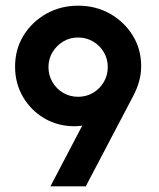

<svg xmlns="http://www.w3.org/2000/svg" viewBox="-20 -659 561 679"><path d="M158.3 0 270.8 -214.6Q263.9 -213.9 257.3 -213.2Q250.7 -212.5 243.8 -212.5Q184.7 -212.5 136.8 -240.6Q88.9 -268.8 61.1 -316.7Q33.3 -364.6 33.3 -423.6Q33.3 -484.7 63.2 -533.3Q93.1 -581.9 143.8 -610.4Q194.4 -638.9 256.2 -638.9Q318.8 -638.9 369.1 -610.4Q419.4 -581.9 449.3 -533.7Q479.2 -485.4 479.2 -425.7Q479.2 -397.2 471.9 -371.2Q464.6 -345.1 450.7 -318.8L283.3 0ZM256.2 -316.7Q285.4 -316.7 309.4 -330.9Q333.3 -345.1 347.2 -369.1Q361.1 -393.1 361.1 -422.2Q361.1 -450.7 347.2 -474.3Q333.3 -497.9 309.4 -512.2Q285.4 -526.4 256.2 -526.4Q227.1 -526.4 203.5 -512.2Q179.9 -497.9 165.6 -474.3Q151.4 -450.7 151.4 -421.5Q151.4 -393.1 165.3 -369.1Q179.2 -345.1 203.1 -330.9Q227.1 -316.7 256.2 -316.7Z"/></svg>

Font: co2trust
Style: Bold
Weight: 700
Designer: Kristian Moeller
Foundry: Dicotype
Version: Version 1.000